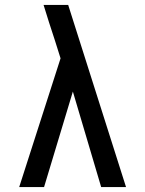

<svg xmlns="http://www.w3.org/2000/svg" viewBox="-20 -760 590 780"><path d="M58 0 226 -523 203 -596Q191 -632 179.5 -668Q168 -704 157 -740H257L492 0H391L276 -388L159 0Z"/></svg>

Font: Lode Dark
Style: Bold
Weight: 700
Monospace: yes
Designer: Belleve Invis
Foundry: Belleve Invis
Version: Version 29.2.0; ttfautohint (v1.8.3)